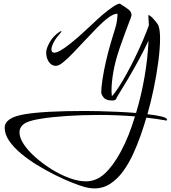

<svg xmlns="http://www.w3.org/2000/svg" viewBox="-20 -793 946 1064"><path d="M504 251Q491 251 477 249Q463 247 448 243Q420 235 377 218Q334 201 284 176Q234 151 185 121Q136 91 95.5 57Q55 23 30.5 -13Q6 -49 6 -85Q6 -141 114.5 -159.5Q223 -178 449 -178Q480 -178 527.5 -177Q575 -176 629 -173.5Q683 -171 734 -167Q763 -263 781 -367Q799 -471 803 -568Q776 -510 746 -455.5Q716 -401 689.5 -356Q663 -311 645 -282.5Q627 -254 625 -248Q623 -241 617 -238.5Q611 -236 603 -236Q567 -236 554 -253Q541 -270 541 -281Q541 -307 548 -353.5Q555 -400 567.5 -454.5Q580 -509 595 -559Q606 -597 618.5 -636.5Q631 -676 631 -717Q610 -717 581.5 -696Q553 -675 520.5 -642Q488 -609 454 -572.5Q420 -536 388.5 -503Q357 -470 331.5 -449Q306 -428 289 -428Q267 -428 251.5 -449Q236 -470 236 -503Q236 -524 255.5 -559Q275 -594 312 -618Q317 -621 319 -621Q321 -621 321 -620Q321 -617 309 -603Q287 -578 276 -555.5Q265 -533 265 -519Q265 -501 281 -501Q295 -501 317.5 -514.5Q340 -528 366 -548.5Q392 -569 417.5 -591.5Q443 -614 462 -632Q481 -650 489 -657Q519 -686 549.5 -712Q580 -738 605.5 -755Q631 -772 644 -773Q674 -754 691.5 -741Q709 -728 709 -708Q709 -704 690.5 -656.5Q672 -609 643 -526Q619 -456 608.5 -396.5Q598 -337 598 -293Q598 -284 598.5 -276Q599 -268 600 -260Q615 -275 636.5 -308Q658 -341 682 -384.5Q706 -428 729.5 -476.5Q753 -525 772.5 -570.5Q792 -616 805 -653L802 -708Q802 -709 803 -709Q810 -709 822 -697Q834 -685 845 -671Q856 -657 858 -651Q867 -627 867 -579Q867 -526 857.5 -453Q848 -380 832 -303Q816 -226 797 -160Q844 -155 875 -147.5Q906 -140 906 -129Q906 -125 900 -125Q899 -125 898.5 -125.5Q898 -126 896 -126Q845 -135 791 -141Q778 -96 759.5 -43Q741 10 717 62Q693 114 662 156.5Q631 199 591.5 225Q552 251 504 251ZM456 212Q514 212 560.5 169Q607 126 649 48Q695 -37 728 -148Q679 -152 629 -154Q579 -156 528 -156Q436 -156 353 -150.5Q270 -145 209.5 -135.5Q149 -126 124 -113Q88 -94 88 -59Q88 -29 112.5 7.5Q137 44 178 80Q219 116 267.5 146Q316 176 365.5 194Q415 212 456 212Z"/></svg>

Font: Comforter
Style: Regular
Weight: 400
Designer: Robert E. Leuschke
Foundry: Robert E. Leuschke
Version: Version 1.013; ttfautohint (v1.8.3)